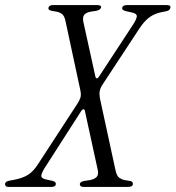

<svg xmlns="http://www.w3.org/2000/svg" viewBox="-56 -740 695 760"><path d="M-21 0Q-30 0 -33 -3.5Q-36 -7 -36 -11Q-36 -22 -18 -25L-2 -28Q32 -34 54 -47.5Q76 -61 95 -91L250 -329Q258 -341 262 -352.5Q266 -364 262 -383L204 -653Q200 -676 190 -684Q180 -692 167 -694L149 -697Q133 -700 136 -710Q138 -720 155 -720H328Q346 -720 344 -710Q341 -700 324 -697L304 -694Q286 -691 278 -682Q270 -673 274 -653L322 -435Q323 -431 326.5 -430Q330 -429 334 -434L471 -643Q485 -665 485.5 -675.5Q486 -686 468 -690L442 -696Q425 -700 428 -710Q430 -720 448 -720H603Q622 -720 618 -708Q616 -698 600 -695L584 -692Q558 -687 537.5 -673Q517 -659 497 -629L351 -407Q342 -394 339 -380.5Q336 -367 341 -344L401 -67Q406 -43 416.5 -36Q427 -29 438 -27L457 -24Q470 -23 470 -12Q470 0 450 0H275Q260 0 260 -11Q260 -21 279 -24L299 -27Q317 -30 326 -39Q335 -48 331 -67L280 -301Q279 -307 275 -307.5Q271 -308 267 -303L122 -77Q108 -55 107.5 -44.5Q107 -34 125 -30L152 -24Q165 -21 165 -12Q165 0 146 0Z"/></svg>

Font: Instrument Serif
Style: Italic
Weight: 400
Italic angle: -13°
Designer: Rodrigo Fuenzalida
Foundry: fragTYPE
Version: Version 1.000; ttfautohint (v1.8.4.7-5d5b);gftools[0.9.27]